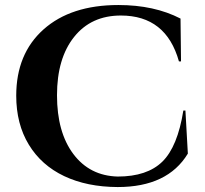

<svg xmlns="http://www.w3.org/2000/svg" viewBox="-20 -734 820 768"><path d="M713.4 -292H721.7L731.4 -119.6Q650.4 14.2 450.7 14.2Q328.1 13.7 236.8 -29.5Q145.5 -72.8 95.2 -155.5Q44.9 -238.3 44.9 -351.1Q44.9 -519 154.3 -616.5Q263.7 -713.9 453.6 -713.9Q597.2 -713.9 702.1 -659.7L704.1 -488.3H695.8Q644.5 -671.9 463.4 -671.9Q344.7 -671.9 276.4 -586.2Q208 -500.5 208 -353Q208 -205.1 273.4 -117.9Q338.9 -30.8 450.7 -27.8Q568.4 -27.8 629.4 -87.4Q690.4 -147 713.4 -292Z"/></svg>

Font: Cinzel Decorative Bold
Style: Regular
Weight: 700
Designer: Natanael Gama
Version: Version 1.001;PS 001.001;hotconv 1.0.56;makeotf.lib2.0.21325